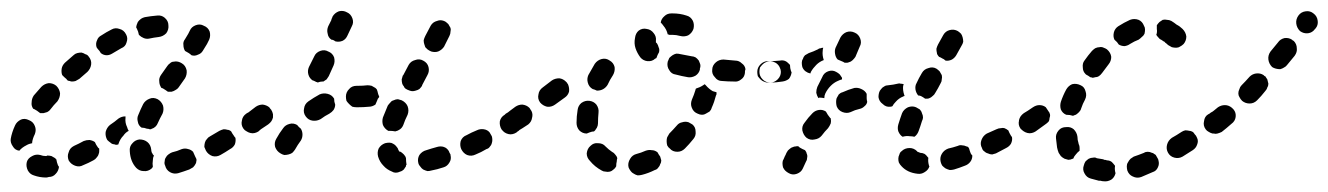

<svg xmlns="http://www.w3.org/2000/svg" viewBox="-26 -305 2477 358"><path d="M60 26Q48 26 37 22Q30 20 26 13Q22 5 24 -3Q26 -10 34 -14Q41 -18 49 -16Q54 -14 60 -14Q61 -14 62 -15Q66 -15 70 -14Q74 -12 77 -10Q77 -9 78 -9Q78 -8 79 -8Q80 -2 82 3Q83 5 84 6Q83 14 78 19Q73 25 65 25Q62 26 60 26ZM334 7Q337 4 339 0Q340 -2 340 -4Q341 -7 340 -9Q339 -11 338 -13Q336 -18 334 -22Q330 -26 325 -27Q319 -29 313 -27Q304 -23 295 -21Q292 -20 288 -17Q285 -15 283 -11Q281 -8 281 -4Q280 0 282 4Q284 12 291 16Q298 20 306 18Q316 15 327 11Q331 9 334 7ZM242 14Q234 14 228 8Q217 -4 216 -23Q215 -32 221 -38Q226 -44 234 -45Q243 -45 249 -40Q255 -35 256 -26Q256 -23 257 -21Q257 -20 258 -19Q259 -18 259 -17Q260 -16 261 -15Q259 -11 259 -6Q258 0 259 6Q258 7 258 8Q257 8 257 9Q250 15 242 14ZM154 -11Q157 -14 158 -18Q159 -20 159 -23Q159 -25 159 -28Q157 -29 156 -31Q153 -35 151 -40Q147 -43 141 -44Q135 -44 130 -42Q121 -37 112 -33Q104 -29 102 -21Q99 -14 102 -6Q106 1 114 4Q122 7 129 3Q139 -1 148 -6Q152 -8 154 -11ZM412 -36Q414 -42 413 -48Q411 -50 410 -52Q407 -56 405 -60Q404 -61 402 -62Q400 -63 398 -63Q395 -64 391 -64Q387 -63 383 -61Q374 -56 366 -51Q362 -49 360 -46Q357 -43 356 -39Q355 -35 355 -31Q356 -28 358 -24Q362 -17 370 -14Q378 -12 385 -16Q394 -21 403 -27Q409 -30 412 -36ZM2 -71Q5 -78 13 -82Q20 -85 28 -81Q36 -78 39 -70Q42 -63 39 -55Q35 -47 34 -40Q34 -40 34 -39Q34 -39 34 -38Q28 -37 23 -34Q15 -30 10 -24Q2 -25 -2 -32Q-7 -39 -6 -46Q-4 -58 2 -71ZM180 -39Q177 -41 174 -44Q170 -51 171 -59Q173 -67 179 -72Q188 -78 195 -84Q198 -86 201 -87Q204 -88 208 -88Q208 -86 208 -85Q207 -76 211 -68Q212 -64 214 -61Q208 -58 204 -52Q198 -46 195 -37Q195 -37 195 -36Q193 -35 191 -35Q189 -35 187 -36Q183 -36 180 -39ZM465 -74Q466 -82 461 -89Q459 -92 456 -94Q452 -96 448 -97Q444 -97 441 -96Q437 -96 433 -93Q426 -88 425 -80Q423 -72 428 -65Q430 -62 434 -60Q437 -58 441 -57Q445 -56 449 -57Q453 -58 456 -60L457 -61Q463 -65 465 -74ZM241 -111Q245 -118 253 -121Q260 -124 268 -120Q275 -116 278 -108Q280 -100 277 -93Q272 -84 268 -75Q267 -72 264 -69Q261 -66 257 -65Q256 -64 255 -64Q254 -64 253 -64Q251 -65 248 -65Q243 -67 238 -67Q232 -71 231 -78Q229 -85 232 -91Q236 -101 241 -111ZM51 -143Q57 -149 65 -150Q73 -150 79 -145Q85 -139 86 -131Q86 -123 81 -116Q74 -109 68 -101Q66 -98 62 -96Q59 -95 55 -94Q53 -94 52 -94Q50 -94 49 -94Q43 -99 37 -102Q37 -102 36 -102Q32 -108 33 -114Q33 -121 37 -127Q44 -135 51 -143ZM274 -165 286 -182Q288 -185 291 -187Q294 -190 298 -190Q302 -191 306 -190Q310 -189 313 -187Q320 -183 322 -174Q323 -166 319 -159L307 -142Q305 -139 301 -137Q298 -135 294 -134Q292 -134 291 -134Q289 -134 287 -134Q283 -137 278 -140Q276 -141 275 -141Q271 -147 271 -153Q270 -159 274 -165ZM111 -202Q114 -205 118 -206Q122 -207 126 -207Q130 -206 133 -204Q137 -203 139 -200Q145 -193 144 -185Q143 -177 137 -171Q130 -165 122 -158Q119 -156 115 -154Q112 -153 108 -153Q106 -153 104 -154Q102 -154 100 -155Q98 -158 94 -161Q92 -163 90 -165Q88 -170 89 -177Q90 -183 95 -188Q103 -195 111 -202ZM325 -242Q327 -246 328 -248Q331 -255 339 -258Q347 -261 354 -257Q362 -254 365 -246Q367 -238 364 -231Q362 -227 360 -223Q356 -217 352 -210Q349 -205 343 -203Q337 -200 331 -202Q329 -204 326 -206Q323 -208 319 -210Q316 -215 316 -221Q315 -227 319 -232Q322 -237 325 -242ZM182 -250Q189 -254 197 -251Q205 -249 209 -241Q213 -234 210 -226Q208 -218 200 -215Q192 -210 183 -205Q178 -202 173 -202Q167 -202 162 -206Q160 -210 156 -214Q155 -216 154 -217Q152 -224 155 -230Q157 -236 163 -239Q172 -245 182 -250ZM237 -270Q240 -272 244 -273Q255 -275 267 -276Q275 -277 281 -272Q288 -266 288 -258Q289 -250 284 -243Q278 -237 270 -236Q261 -235 252 -233Q247 -232 242 -234Q237 -236 233 -240Q232 -246 229 -252Q228 -253 228 -254Q228 -256 229 -259Q230 -262 231 -264Q233 -267 237 -270Z M727 11Q724 14 720 15Q716 17 712 17Q708 17 705 15Q695 11 689 4Q682 -3 679 -13Q677 -21 680 -28Q684 -35 692 -38Q696 -39 700 -39Q704 -39 707 -37Q711 -35 713 -32Q716 -29 717 -25Q718 -24 718 -23Q719 -22 721 -22Q724 -20 727 -17Q730 -14 731 -10Q731 -4 732 2Q732 3 731 3Q731 4 731 5Q729 8 727 11ZM812 -2Q816 -8 814 -16Q814 -16 814 -17Q812 -20 811 -23Q810 -25 808 -27Q806 -29 804 -30Q800 -32 796 -32Q792 -32 789 -31Q778 -28 769 -25Q761 -23 756 -16Q752 -9 754 -1Q755 3 758 6Q760 9 763 11Q767 13 771 14Q775 14 778 13Q789 11 801 7Q808 5 812 -2ZM887 -31Q890 -34 891 -38Q892 -41 892 -44Q892 -48 891 -51Q891 -51 891 -51Q889 -54 887 -58Q883 -63 876 -64Q869 -65 863 -62Q853 -58 844 -53Q836 -50 833 -42Q831 -34 834 -27Q838 -19 845 -16Q853 -13 861 -17Q871 -21 881 -27Q885 -28 887 -31ZM538 -54Q538 -60 535 -65Q531 -68 528 -72Q521 -76 514 -74Q506 -72 502 -66Q495 -57 489 -46Q485 -39 487 -31Q490 -23 497 -19Q500 -17 504 -16Q508 -16 512 -17Q516 -18 519 -20Q522 -23 524 -26Q529 -35 535 -43Q538 -48 538 -54ZM949 -74Q950 -82 945 -89Q940 -95 932 -97Q924 -98 917 -93Q916 -92 915 -91Q908 -87 906 -79Q905 -71 909 -64Q912 -60 915 -58Q918 -56 922 -55Q926 -54 930 -55Q934 -56 937 -58Q939 -60 941 -61Q947 -66 949 -74ZM480 -79Q482 -82 483 -86Q483 -89 483 -92Q482 -96 481 -98Q480 -99 480 -100Q478 -102 476 -105Q471 -109 464 -110Q457 -110 451 -106L434 -93Q427 -89 425 -80Q424 -72 429 -66Q431 -62 434 -60Q438 -58 442 -57Q445 -57 449 -57Q453 -58 456 -61L474 -73Q478 -76 480 -79ZM697 -108Q699 -111 702 -114Q704 -117 708 -118Q712 -120 716 -120Q720 -119 723 -118Q731 -114 734 -107Q737 -99 734 -91Q729 -81 726 -72Q724 -67 720 -64Q716 -61 711 -60Q706 -61 701 -61Q699 -61 698 -61Q691 -65 688 -72Q686 -79 688 -86Q692 -96 697 -108ZM596 -100Q599 -105 599 -110Q597 -115 597 -121Q593 -128 585 -130Q577 -132 570 -129Q559 -123 549 -116Q542 -111 541 -103Q539 -95 544 -88Q549 -81 557 -80Q565 -79 572 -83Q580 -89 588 -93Q593 -96 596 -100ZM681 -124Q681 -124 681 -125Q681 -125 681 -125Q679 -129 678 -134Q678 -135 677 -137Q677 -138 676 -139Q675 -140 674 -141Q671 -143 667 -145Q663 -146 659 -146Q651 -145 641 -145H639Q630 -145 625 -139Q619 -133 619 -125Q619 -121 620 -117Q622 -114 625 -111Q628 -108 631 -106Q635 -105 639 -105H641Q652 -105 662 -106Q665 -106 668 -107Q671 -108 674 -110Q675 -113 677 -117Q678 -121 681 -124ZM738 -136Q741 -135 743 -135Q746 -135 749 -136Q753 -137 756 -139Q759 -142 761 -145V-146L771 -165Q775 -172 773 -180Q771 -188 763 -192Q756 -196 748 -193Q740 -191 736 -184L726 -165L725 -164Q724 -161 723 -157Q723 -153 724 -149Q725 -146 727 -144Q728 -141 731 -139Q732 -139 733 -138Q735 -137 738 -136ZM560 -154Q558 -155 557 -155Q551 -159 549 -166Q547 -173 550 -180L560 -200Q563 -207 571 -210Q579 -213 586 -209Q594 -206 597 -198Q599 -190 596 -183L587 -163Q585 -160 583 -157Q580 -155 577 -153Q576 -153 575 -153Q571 -153 566 -151Q566 -152 565 -152Q564 -152 564 -152Q562 -153 560 -154ZM764 -230Q765 -234 767 -238Q773 -249 777 -257Q781 -264 789 -266Q796 -269 804 -265Q807 -263 810 -260Q812 -257 814 -253Q815 -250 814 -246Q814 -242 812 -238Q808 -230 802 -218Q798 -212 791 -209Q785 -207 778 -209Q776 -210 774 -211Q773 -212 771 -213Q769 -215 767 -217Q766 -220 765 -223Q764 -226 764 -230ZM586 -256 592 -268Q592 -269 592 -270Q593 -270 593 -271L594 -274Q598 -281 606 -284Q614 -286 621 -282Q628 -279 631 -271Q634 -263 630 -256L622 -239Q619 -232 613 -229Q606 -226 599 -228Q598 -229 596 -230Q594 -231 592 -231Q586 -235 585 -242Q583 -249 586 -256Z M1201 8Q1204 5 1205 1Q1207 -2 1207 -6Q1206 -10 1205 -13Q1202 -17 1200 -21Q1195 -25 1189 -25Q1184 -26 1178 -24Q1169 -20 1161 -18Q1153 -16 1149 -9Q1144 -1 1146 7Q1147 10 1150 14Q1152 17 1156 19Q1159 21 1163 22Q1167 22 1171 21Q1183 18 1195 12Q1199 11 1201 8ZM1118 11Q1115 14 1111 15Q1107 16 1103 15Q1099 15 1096 13Q1083 6 1074 -5Q1068 -11 1068 -19Q1069 -28 1075 -33Q1081 -39 1089 -38Q1098 -38 1103 -32Q1109 -26 1115 -22Q1119 -20 1121 -17Q1124 -14 1125 -10Q1124 -7 1124 -4Q1123 0 1123 4Q1123 5 1123 5Q1123 5 1123 5Q1121 9 1118 11ZM1271 -60Q1271 -68 1265 -73Q1261 -75 1258 -77Q1252 -79 1246 -77Q1240 -76 1236 -71Q1229 -63 1222 -56Q1220 -53 1218 -49Q1217 -46 1217 -42Q1217 -38 1218 -34Q1220 -30 1223 -28Q1228 -22 1237 -22Q1245 -22 1251 -28Q1259 -36 1267 -46Q1272 -52 1271 -60ZM1051 -100Q1052 -108 1058 -113Q1065 -118 1073 -117Q1081 -116 1086 -110Q1091 -103 1090 -95Q1089 -85 1089 -75Q1089 -71 1087 -67Q1085 -64 1083 -61Q1082 -61 1082 -61Q1082 -60 1082 -60Q1078 -60 1073 -58Q1071 -57 1068 -56Q1060 -56 1054 -62Q1049 -68 1049 -76Q1049 -88 1051 -100ZM966 -85Q968 -92 965 -98Q964 -100 963 -101Q962 -103 961 -104Q956 -109 948 -110Q941 -110 935 -106Q924 -98 918 -93Q911 -89 909 -81Q908 -72 913 -66Q915 -62 918 -60Q922 -58 925 -57Q929 -57 933 -57Q937 -58 940 -61Q947 -65 959 -73Q965 -78 966 -85ZM1310 -130Q1310 -131 1310 -133Q1307 -134 1303 -135Q1296 -139 1290 -146Q1289 -147 1288 -148Q1286 -147 1285 -146Q1279 -142 1272 -140Q1271 -139 1271 -139Q1271 -138 1271 -138Q1268 -128 1264 -119Q1261 -111 1264 -104Q1267 -96 1275 -93Q1279 -91 1283 -91Q1287 -91 1290 -93Q1294 -95 1297 -97Q1300 -100 1301 -104Q1306 -115 1309 -127Q1310 -128 1310 -130ZM1035 -134Q1036 -141 1033 -148Q1032 -149 1031 -151Q1030 -152 1029 -153Q1024 -158 1017 -159Q1009 -159 1003 -155L986 -142Q979 -137 978 -129Q976 -121 981 -114Q986 -108 994 -106Q1002 -105 1009 -110L1027 -123Q1033 -127 1035 -134ZM1083 -186Q1088 -193 1096 -195Q1104 -197 1111 -192Q1118 -188 1120 -180Q1121 -172 1117 -165Q1111 -156 1107 -147Q1104 -142 1099 -139Q1094 -136 1087 -136Q1083 -138 1079 -139Q1072 -143 1070 -151Q1068 -158 1071 -165Q1077 -176 1083 -186ZM1424 -157Q1430 -163 1430 -171Q1430 -175 1428 -179Q1427 -182 1424 -185Q1421 -188 1418 -189Q1414 -191 1410 -191H1406Q1398 -191 1392 -185Q1386 -179 1386 -171Q1386 -167 1387 -163Q1389 -160 1392 -157Q1395 -154 1398 -153Q1402 -151 1406 -151H1410Q1418 -151 1424 -157ZM1320 -154Q1312 -154 1307 -161Q1301 -167 1302 -175Q1302 -183 1309 -189Q1315 -194 1323 -194Q1334 -193 1345 -192Q1352 -192 1357 -187Q1363 -183 1364 -176Q1363 -173 1363 -171Q1363 -170 1363 -169Q1362 -161 1356 -157Q1350 -152 1343 -153Q1331 -153 1320 -154ZM1234 -166Q1226 -167 1222 -174Q1217 -181 1219 -190Q1220 -193 1222 -197Q1225 -200 1228 -202Q1231 -204 1235 -205Q1239 -205 1243 -204Q1253 -202 1264 -200Q1267 -200 1271 -198Q1274 -196 1277 -192Q1278 -190 1279 -187Q1280 -185 1280 -182Q1280 -180 1279 -177Q1279 -176 1279 -175Q1277 -168 1271 -164Q1264 -160 1257 -161Q1245 -163 1234 -166ZM1181 -191Q1173 -192 1168 -198Q1162 -206 1159 -215Q1156 -224 1158 -234Q1159 -243 1165 -248Q1172 -253 1180 -251Q1188 -250 1193 -243Q1198 -237 1197 -229Q1197 -227 1197 -226Q1198 -225 1199 -224Q1201 -221 1202 -217Q1204 -213 1203 -209Q1203 -209 1203 -209Q1203 -209 1203 -208Q1200 -203 1198 -197Q1198 -197 1197 -196Q1197 -196 1196 -196Q1190 -190 1181 -191ZM1219 -241Q1220 -241 1222 -240Q1224 -240 1226 -240H1228Q1235 -240 1242 -238Q1250 -236 1257 -239Q1264 -243 1267 -251Q1269 -259 1266 -266Q1262 -274 1254 -276Q1242 -280 1228 -280H1226Q1218 -280 1213 -275Q1207 -270 1206 -263Q1209 -260 1211 -257Q1217 -250 1219 -241Z M1433 -1Q1433 3 1434 7Q1436 11 1438 13Q1441 16 1445 18Q1452 22 1460 19Q1468 16 1471 9L1477 -4Q1479 -7 1479 -11Q1480 -15 1478 -19Q1478 -20 1477 -22Q1476 -23 1475 -25Q1470 -27 1465 -30Q1464 -31 1463 -32Q1460 -33 1458 -32Q1455 -32 1453 -31Q1449 -30 1446 -27Q1443 -25 1441 -21L1439 -17Q1439 -16 1439 -16Q1438 -15 1438 -15L1435 -8Q1433 -5 1433 -1ZM1655 5Q1652 2 1650 -2Q1649 -5 1649 -9Q1649 -13 1651 -17Q1652 -21 1655 -23Q1661 -29 1670 -29Q1678 -29 1684 -23Q1684 -22 1685 -22Q1687 -21 1690 -20Q1694 -20 1698 -18Q1701 -16 1703 -13Q1704 -12 1704 -12Q1704 -11 1705 -11Q1704 -4 1706 3Q1706 4 1707 5Q1705 12 1698 16Q1692 20 1685 19Q1666 17 1655 5ZM1783 -3Q1787 -8 1787 -15Q1785 -17 1784 -19Q1782 -24 1781 -28Q1780 -30 1779 -31Q1777 -32 1776 -32Q1772 -34 1768 -34Q1764 -35 1760 -33Q1751 -30 1742 -28Q1734 -25 1730 -18Q1726 -11 1728 -3Q1729 1 1731 4Q1734 7 1737 9Q1741 11 1745 12Q1749 12 1753 11Q1763 8 1773 4Q1779 2 1783 -3ZM1859 -37Q1862 -43 1861 -49Q1860 -51 1859 -52Q1856 -57 1854 -62Q1852 -63 1851 -64Q1849 -65 1847 -66Q1844 -67 1840 -66Q1836 -66 1832 -64Q1823 -60 1814 -56Q1807 -52 1804 -44Q1801 -36 1805 -29Q1806 -25 1809 -23Q1812 -20 1816 -19Q1820 -17 1824 -17Q1828 -18 1831 -19Q1841 -24 1850 -29Q1856 -32 1859 -37ZM1523 -75Q1524 -79 1523 -84Q1523 -85 1522 -85Q1517 -91 1514 -97Q1508 -101 1501 -100Q1494 -99 1489 -94Q1481 -86 1474 -76Q1469 -70 1470 -62Q1472 -53 1478 -48Q1485 -43 1493 -45Q1501 -46 1506 -52Q1512 -60 1518 -66Q1521 -70 1523 -75ZM1656 -94Q1659 -101 1667 -105Q1675 -108 1682 -105Q1686 -103 1689 -101Q1692 -98 1693 -94Q1695 -90 1695 -86Q1695 -83 1693 -79Q1690 -69 1687 -61Q1686 -58 1684 -55Q1682 -52 1679 -50Q1675 -51 1670 -51Q1664 -52 1657 -50Q1652 -53 1649 -60Q1647 -66 1649 -73Q1652 -83 1656 -94ZM1911 -66Q1913 -70 1914 -74Q1914 -78 1913 -81Q1913 -85 1910 -89Q1906 -95 1897 -97Q1889 -98 1882 -93Q1875 -88 1874 -80Q1872 -72 1877 -65Q1880 -62 1883 -60Q1886 -58 1890 -57Q1894 -56 1898 -57Q1902 -58 1905 -60L1906 -61Q1909 -63 1911 -66ZM1560 -96Q1553 -93 1545 -96Q1537 -99 1534 -107Q1533 -111 1533 -115Q1533 -119 1534 -122Q1536 -126 1538 -129Q1541 -132 1545 -133Q1556 -138 1567 -141Q1574 -142 1580 -139Q1587 -136 1590 -130Q1590 -126 1590 -122Q1590 -119 1591 -115Q1590 -110 1586 -107Q1582 -103 1577 -102Q1568 -100 1560 -96ZM1620 -111Q1613 -116 1612 -124Q1612 -128 1613 -132Q1614 -136 1617 -139Q1619 -142 1623 -144Q1626 -146 1630 -146Q1640 -147 1648 -149Q1651 -150 1653 -149Q1656 -149 1659 -148Q1659 -147 1658 -145Q1657 -137 1660 -128Q1660 -127 1661 -126Q1659 -126 1658 -125Q1650 -122 1644 -115Q1640 -111 1638 -107Q1636 -106 1634 -106Q1626 -105 1620 -111ZM1693 -169Q1697 -176 1705 -178Q1713 -181 1720 -177Q1723 -175 1726 -172Q1728 -169 1730 -165Q1731 -161 1730 -157Q1730 -153 1728 -150Q1723 -140 1718 -132Q1716 -128 1713 -126Q1710 -123 1707 -122Q1705 -121 1703 -121Q1701 -121 1699 -121Q1695 -124 1691 -126Q1688 -127 1686 -127Q1682 -132 1681 -138Q1680 -145 1683 -150Q1687 -159 1693 -169ZM1500 -122Q1497 -127 1496 -132Q1496 -138 1498 -143L1507 -161Q1510 -169 1518 -172Q1526 -175 1533 -171Q1537 -169 1540 -166Q1542 -163 1544 -160Q1544 -159 1544 -158Q1544 -158 1544 -157Q1540 -156 1536 -154Q1529 -151 1523 -145Q1517 -139 1513 -131Q1511 -127 1511 -122Q1506 -123 1502 -123Q1501 -123 1500 -122ZM1410 -151Q1402 -151 1396 -157Q1390 -163 1390 -171Q1390 -175 1391 -179Q1393 -182 1396 -185Q1399 -188 1402 -189Q1406 -191 1410 -191Q1418 -191 1428 -192Q1432 -193 1436 -192Q1440 -191 1443 -188Q1444 -187 1445 -186Q1446 -185 1447 -184Q1447 -178 1449 -172Q1450 -171 1450 -170Q1449 -163 1445 -158Q1440 -154 1433 -153Q1420 -151 1410 -151ZM1496 -184Q1502 -190 1510 -193Q1510 -193 1511 -193Q1511 -193 1510 -193Q1507 -202 1508 -210Q1508 -213 1509 -216Q1506 -216 1504 -215Q1501 -215 1499 -213Q1491 -209 1482 -206Q1478 -204 1475 -202Q1472 -199 1471 -195Q1469 -192 1469 -188Q1469 -184 1470 -180Q1472 -175 1476 -172Q1480 -169 1485 -168L1486 -171Q1490 -178 1496 -184ZM1549 -188Q1551 -188 1553 -188Q1555 -188 1557 -189Q1561 -190 1564 -193Q1567 -196 1569 -199L1577 -218Q1581 -225 1578 -233Q1575 -241 1568 -244Q1560 -248 1552 -245Q1545 -242 1541 -235L1532 -216Q1530 -211 1531 -205Q1532 -198 1536 -194Q1539 -193 1543 -191Q1546 -190 1549 -188ZM1720 -214Q1721 -218 1723 -222L1733 -240Q1737 -247 1745 -249Q1753 -251 1760 -247Q1763 -245 1766 -242Q1768 -239 1769 -235Q1770 -231 1770 -227Q1769 -223 1767 -220L1757 -202Q1754 -197 1749 -194Q1743 -191 1737 -192Q1734 -195 1731 -196Q1728 -198 1725 -199Q1723 -201 1722 -203Q1721 -204 1721 -206Q1720 -210 1720 -214Z M2026 32Q2024 32 2023 32Q2015 30 2008 28Q2000 26 1996 18Q1992 11 1995 3Q1996 -1 1998 -4Q2001 -7 2004 -9Q2008 -11 2012 -11Q2016 -12 2019 -10Q2025 -9 2031 -8Q2031 -8 2033 -7Q2036 -7 2038 -6Q2043 -6 2047 -3Q2050 0 2053 4Q2053 4 2053 5Q2052 11 2054 18Q2052 26 2046 30Q2039 34 2032 33Q2029 33 2026 32ZM2133 7Q2136 1 2134 -6Q2134 -7 2133 -9Q2131 -12 2129 -16Q2128 -17 2126 -18Q2124 -20 2122 -20Q2118 -22 2114 -22Q2110 -22 2107 -20Q2097 -16 2088 -13Q2085 -11 2082 -9Q2079 -6 2077 -2Q2075 1 2075 5Q2075 9 2076 13Q2079 21 2086 24Q2094 28 2102 25Q2112 21 2123 16Q2130 14 2133 7ZM1966 -7Q1962 -8 1959 -9Q1955 -11 1952 -14Q1950 -17 1948 -20Q1946 -25 1945 -30Q1944 -38 1943 -47Q1942 -55 1948 -62Q1953 -68 1962 -68Q1970 -69 1976 -64Q1982 -58 1983 -50Q1983 -44 1985 -38Q1985 -36 1986 -35Q1987 -32 1987 -29Q1987 -27 1987 -24Q1983 -21 1980 -17Q1977 -14 1975 -9Q1975 -9 1975 -9Q1974 -9 1974 -9Q1970 -7 1966 -7ZM2206 -35Q2209 -42 2206 -48Q2205 -50 2204 -52Q2202 -54 2200 -57Q2199 -59 2196 -60Q2194 -61 2192 -61Q2188 -62 2184 -62Q2180 -61 2177 -59Q2168 -53 2159 -48Q2152 -43 2150 -35Q2148 -27 2152 -20Q2156 -13 2164 -11Q2172 -9 2179 -13Q2188 -19 2198 -25Q2204 -29 2206 -35ZM2260 -74Q2261 -82 2256 -88Q2254 -92 2251 -94Q2247 -96 2243 -97Q2240 -97 2236 -97Q2232 -96 2229 -93L2227 -92Q2220 -88 2219 -79Q2217 -71 2222 -64Q2224 -61 2228 -59Q2231 -57 2235 -56Q2239 -56 2243 -56Q2247 -57 2250 -60L2251 -61Q2258 -65 2260 -74ZM1929 -78Q1931 -81 1931 -85Q1932 -88 1932 -90Q1932 -92 1931 -94Q1931 -95 1930 -96Q1929 -98 1928 -99Q1926 -102 1924 -105Q1919 -109 1912 -109Q1906 -109 1900 -105Q1890 -98 1883 -94Q1876 -89 1874 -81Q1873 -73 1877 -66Q1879 -63 1883 -60Q1886 -58 1890 -57Q1894 -57 1898 -57Q1902 -58 1905 -60Q1912 -65 1923 -73Q1926 -75 1929 -78ZM1962 -138Q1966 -145 1973 -148Q1981 -150 1989 -146Q1996 -143 1998 -135Q2001 -127 1997 -119Q1993 -112 1990 -103Q1989 -99 1986 -96Q1983 -93 1980 -91Q1979 -91 1977 -90Q1976 -90 1975 -89Q1969 -91 1962 -91Q1955 -94 1952 -101Q1950 -108 1952 -115Q1956 -127 1962 -138ZM2010 -210Q2013 -213 2016 -215Q2020 -217 2024 -217Q2028 -218 2032 -216Q2035 -215 2038 -213Q2045 -207 2046 -199Q2046 -191 2041 -185Q2035 -177 2029 -169Q2026 -165 2023 -163Q2020 -161 2016 -161Q2013 -160 2011 -160Q2009 -161 2007 -161Q2003 -164 1999 -166Q1998 -167 1998 -167Q1993 -172 1993 -179Q1992 -187 1996 -192Q2003 -202 2010 -210ZM2150 -268Q2154 -268 2158 -266Q2163 -263 2168 -259Q2174 -256 2179 -251Q2185 -245 2186 -237Q2186 -229 2181 -223Q2178 -220 2174 -218Q2171 -216 2167 -216Q2163 -216 2159 -217Q2155 -219 2152 -221Q2149 -224 2146 -226Q2146 -226 2146 -227Q2145 -227 2145 -227Q2142 -229 2139 -231Q2136 -232 2134 -235Q2132 -237 2130 -240Q2132 -245 2131 -251Q2131 -254 2131 -258Q2133 -261 2136 -264Q2139 -266 2142 -268Q2146 -269 2150 -268ZM2081 -268Q2089 -271 2097 -268Q2104 -265 2107 -257Q2109 -254 2109 -250Q2109 -246 2108 -242Q2106 -238 2103 -236Q2100 -233 2097 -231Q2089 -228 2081 -223Q2077 -220 2071 -219Q2065 -219 2060 -222Q2057 -227 2053 -230Q2053 -230 2052 -231Q2049 -237 2051 -245Q2053 -252 2059 -256Q2070 -263 2081 -268Z M2278 -87Q2279 -95 2274 -101Q2272 -103 2271 -104Q2265 -109 2258 -109Q2251 -109 2245 -105Q2237 -98 2228 -92Q2225 -90 2223 -86Q2221 -83 2220 -79Q2220 -75 2221 -71Q2221 -67 2224 -64Q2226 -61 2229 -59Q2233 -57 2237 -56Q2241 -55 2244 -56Q2248 -57 2252 -59Q2261 -66 2270 -74Q2277 -79 2278 -87ZM2337 -142Q2339 -145 2339 -149Q2338 -153 2337 -157Q2335 -160 2333 -163Q2332 -163 2332 -163Q2331 -164 2330 -165Q2324 -169 2316 -168Q2309 -167 2304 -162Q2296 -153 2289 -146Q2286 -143 2285 -139Q2283 -135 2283 -131Q2283 -127 2285 -124Q2287 -120 2290 -117Q2296 -112 2304 -112Q2312 -112 2318 -118Q2326 -126 2333 -135Q2336 -138 2337 -142ZM2392 -215Q2392 -223 2386 -229Q2385 -229 2384 -230Q2384 -230 2383 -231Q2377 -235 2369 -234Q2361 -232 2357 -226L2343 -209Q2338 -202 2339 -194Q2340 -186 2346 -180Q2349 -178 2353 -177Q2357 -176 2361 -176Q2365 -177 2368 -179Q2372 -181 2374 -184L2388 -201Q2393 -208 2392 -215ZM2431 -266Q2430 -275 2423 -280Q2417 -285 2409 -284Q2400 -283 2395 -276Q2390 -269 2391 -261Q2392 -253 2398 -247Q2405 -242 2413 -243Q2421 -244 2426 -251L2427 -252Q2432 -258 2431 -266Z"/></svg>

Font: FRB American Cursive Dashed
Style: Bold Italic
Weight: 700
Italic angle: -25°
Version: Version 2.0;Modular Font Editor K font №1